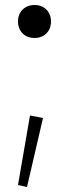

<svg xmlns="http://www.w3.org/2000/svg" viewBox="-20 -560 276 768"><path d="M118 -408C157 -408 184 -435 184 -474C184 -513 157 -540 118 -540C79 -540 52 -513 52 -474C52 -435 79 -408 118 -408ZM52 180 88 188 152 -88 100 -98Z"/></svg>

Font: Ribes
Style: Bold
Weight: 900
Designer: Luigi Gorlero
Foundry: Collletttivo
Version: Version 2.100;Glyphs 3.1.2 (3151)